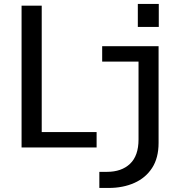

<svg xmlns="http://www.w3.org/2000/svg" viewBox="-20 -728 890 948"><path d="M660.5 -708.5H764V-595H660.5ZM86.5 0V-700H186V-76H457V0ZM470.5 200V120.5H508Q580 120.5 622 80.8Q664 41 664 -39.5V-424H484.5V-500H763V-22.5Q763 52 731 101.2Q699 150.5 643.2 175.2Q587.5 200 516.5 200Z"/></svg>

Font: Trispace
Style: Regular
Weight: 400
Designer: Tyler Finck
Foundry: Etcetera Type Company
Version: Version 1.210; ttfautohint (v1.8.3)